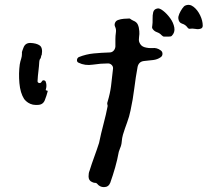

<svg xmlns="http://www.w3.org/2000/svg" viewBox="-20 -691 851 787"><path d="M811 -586Q811 -577 804 -574Q794 -570 781 -572.5Q768 -575 757 -573Q752 -573 748 -579Q740 -590 726.5 -594Q713 -598 711 -615Q710 -623 715 -634.5Q720 -646 727 -656Q734 -666 739 -668Q757 -676 773.5 -663Q790 -650 800.5 -628Q811 -606 811 -586ZM684 -544Q682 -542 678.5 -541.5Q675 -541 671 -541H652Q648 -541 642 -547Q635 -555 623.5 -559Q612 -563 606 -572Q602 -577 604 -584Q606 -598 605.5 -613.5Q605 -629 608 -641Q611 -653 624 -656Q633 -659 648.5 -647Q664 -635 677.5 -616.5Q691 -598 694.5 -578Q698 -558 684 -544ZM432 58Q425 76 406 76Q389 76 378 62Q375 59 374 59Q364 59 357 55Q343 49 343 32Q343 18 347 9Q356 -20 366.5 -48.5Q377 -77 386 -105Q394 -144 404.5 -183.5Q415 -223 421 -255V-260Q418 -266 421 -274Q431 -307 435 -337Q439 -367 443 -407Q445 -417 438.5 -424Q432 -431 423 -431Q393 -431 360.5 -426Q328 -421 302 -434Q295 -437 295.5 -445Q296 -453 303 -457Q333 -469 364.5 -472Q396 -475 429 -476Q439 -476 445.5 -483Q452 -490 453 -500V-531Q453 -544 455 -557.5Q457 -571 452 -581Q448 -589 451.5 -597.5Q455 -606 464 -609Q475 -613 487.5 -614Q500 -615 507 -615H512Q520 -609 527 -606Q540 -601 545 -590Q550 -579 551 -563Q552 -552 550 -539Q548 -526 551 -518Q557 -502 572.5 -497.5Q588 -493 605 -494Q623 -496 638 -485Q646 -480 646 -470.5Q646 -461 638 -456Q625 -447 608 -445Q591 -443 571 -441Q549 -439 544 -417Q536 -374 530.5 -329Q525 -284 515 -238Q510 -213 501 -189Q492 -165 484 -139Q480 -125 479 -110.5Q478 -96 472 -83Q471 -79 469.5 -76Q468 -73 467 -69Q461 -36 452 -4.5Q443 27 432 58ZM175 -315Q171 -299 165 -284Q158 -261 134 -261Q130 -261 125 -261Q120 -261 115 -262Q93 -267 79 -285Q63 -310 59.5 -350.5Q56 -391 61 -427Q63 -439 67 -451Q70 -460 70 -471Q69 -477 71.5 -483Q74 -489 76 -495Q83 -515 104 -515Q130 -514 143 -504.5Q156 -495 151 -466Q150 -466 148.5 -460Q147 -454 147 -453Q145 -450 143.5 -448Q142 -446 141 -438Q140 -419 137.5 -399.5Q135 -380 134 -360Q133 -353 139.5 -351Q146 -349 150 -355Q150 -356 152 -358Q155 -363 161 -361.5Q167 -360 168 -354Q168 -352 169 -351Q172 -338 168 -325Q166 -320 172 -320Q174 -320 175 -318.5Q176 -317 175 -315Z"/></svg>

Font: Slackside One
Style: Regular
Weight: 400
Version: Version 1.000